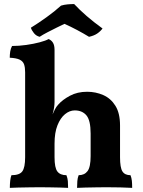

<svg xmlns="http://www.w3.org/2000/svg" viewBox="-20 -906 692 929"><path d="M560.8 -145.3Q560.8 -94.8 572.4 -76.6Q584 -58.3 611.4 -58.3Q616.5 -45.6 618 -31.2Q619.5 -16.7 619.5 3Q597.5 1.5 562.7 0.8Q528 0 494.9 0Q473.3 0 445.6 0.5Q417.8 1 393.1 1.5Q368.4 2 352.9 3Q352.9 -14.7 354.2 -29.9Q355.4 -45.1 360.5 -58.3Q388.7 -58.3 403.6 -78.1Q418.5 -97.9 418.5 -151V-259.7Q418.5 -323.4 398.3 -347.6Q378 -371.8 341.7 -371.8Q316.8 -371.8 294.4 -353.4Q272.1 -335.1 258 -299.6Q243.9 -264.2 243.9 -211V-145.3Q243.9 -94.2 257.6 -76.3Q271.3 -58.3 301.4 -58.3Q307 -44.1 308.3 -29.9Q309.5 -15.7 309.5 3Q295 2 271.3 1.5Q247.7 1 221.8 0.5Q195.8 0 172.8 0Q150.7 0 122.4 0.5Q94.1 1 68.4 1.5Q42.6 2 27.6 3Q27.6 -15.7 29.4 -31.7Q31.2 -47.7 35.3 -58.3Q74.3 -58.3 87.9 -76.8Q101.6 -95.3 101.6 -145.3V-296.3L243.9 -412.6Q243.9 -400.6 241.6 -385Q239.3 -369.5 234.3 -352.5Q239.9 -365.3 246 -377.3Q252.1 -389.3 261.8 -399.9Q282.4 -423.4 318.4 -442.7Q354.3 -462 401.6 -462Q443.2 -462 479.6 -446Q516.1 -430 538.4 -394.2Q560.8 -358.4 560.8 -299ZM101.6 -556.2Q101.6 -579.7 96.4 -594.7Q91.1 -609.6 75.1 -617.4Q59.1 -625.1 27.2 -626.7Q27.2 -641.9 29.4 -656.6Q31.7 -671.3 38.3 -683.5Q71.5 -683.5 107.1 -688.5Q142.7 -693.5 171.9 -701.3Q201 -709 215.1 -717Q228.3 -711.9 236.1 -699.5Q243.9 -687.1 243.9 -664.5V-537H101.6ZM101.6 -570.8H243.9V-412.6L101.6 -269.8ZM172 -728Q155.1 -732 144.1 -745.8Q133 -759.7 129.4 -771.9Q166 -794.4 205.5 -822.9Q245.1 -851.3 275.1 -878.7Q289.9 -883.3 306.4 -884.8Q323 -886.4 338.8 -886.4Q364.9 -858.4 399.5 -828.4Q434.1 -798.5 476.1 -768.1Q465.4 -753.8 449.9 -743.4Q434.3 -733 410.8 -727.9Q384.9 -743.8 353.2 -760.7Q321.5 -777.6 291.9 -790.6Q276.9 -783.6 254.3 -772.4Q231.7 -761.3 209.3 -749.6Q187 -738 172 -728Z"/></svg>

Font: Vollkorn
Style: Regular
Weight: 400
Designer: Friedrich Althausen
Foundry: Friedrich Althausen
Version: Version 5.001